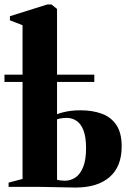

<svg xmlns="http://www.w3.org/2000/svg" viewBox="-43 -837 582 860"><path d="M296 3Q284.5 3 262 2.5Q239.5 2 213.2 1.5Q187 1 163.5 0.5Q140 0 125.5 0H-4.5V-19L58 -35.5V-724L1.5 -746V-764.5L169 -817H187.5L212.5 -797V-325.5Q225.5 -330.5 240.5 -334.2Q255.5 -338 274.8 -340.5Q294 -343 317.5 -343Q371 -343 412.8 -327.8Q454.5 -312.5 478.2 -277.2Q502 -242 502 -181Q502 -91 448 -44Q394 3 296 3ZM247.5 -27.5Q273.5 -27.5 295 -42Q316.5 -56.5 329.5 -88.8Q342.5 -121 342.5 -173Q342.5 -223.5 330.8 -253.5Q319 -283.5 299.2 -296.2Q279.5 -309 256 -309Q248.5 -309 240 -308.2Q231.5 -307.5 224.5 -306Q217.5 -304.5 212.5 -302.5V-32Q218.5 -30 228 -28.8Q237.5 -27.5 247.5 -27.5ZM-23 -470V-502.5H379.5V-470Z"/></svg>

Font: Merriweather 144pt ExtraBold
Style: Regular
Weight: 800
Version: Version 2.100